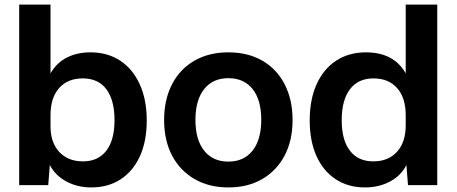

<svg xmlns="http://www.w3.org/2000/svg" viewBox="-20 -810 1998 840"><path d="M64 0V-790H201V-489Q228 -536 273 -558.5Q318 -581 376 -581Q451 -581 506 -544.5Q561 -508 591.5 -441Q622 -374 622 -283Q622 -193 592.5 -127.5Q563 -62 508.5 -26Q454 10 379 10Q319 10 270.5 -16Q222 -42 198 -88L191 0ZM201 -258Q201 -186 239.5 -145Q278 -104 343 -104Q409 -104 445 -150.5Q481 -197 481 -284Q481 -372 445.5 -419.5Q410 -467 342 -467Q276 -467 238.5 -424.5Q201 -382 201 -306Z M979 10Q894 10 830.5 -27Q767 -64 732.5 -130Q698 -196 698 -285Q698 -374 732.5 -441Q767 -508 830.5 -544.5Q894 -581 979 -581Q1065 -581 1128 -544.5Q1191 -508 1225.5 -441Q1260 -374 1260 -285Q1260 -196 1225.5 -130Q1191 -64 1128 -27Q1065 10 979 10ZM979 -103Q1047 -103 1085 -151Q1123 -199 1123 -286Q1123 -373 1085 -420.5Q1047 -468 979 -468Q911 -468 873 -420Q835 -372 835 -285Q835 -199 873 -151Q911 -103 979 -103Z M1335 -283Q1335 -374 1365 -441Q1395 -508 1450.5 -544.5Q1506 -581 1581 -581Q1703 -581 1755 -489V-790H1893V0H1765L1758 -88Q1735 -42 1686.5 -16Q1638 10 1577 10Q1503 10 1448.5 -26Q1394 -62 1364.5 -127.5Q1335 -193 1335 -283ZM1475 -284Q1475 -197 1511 -150.5Q1547 -104 1613 -104Q1679 -104 1717 -146Q1755 -188 1755 -262V-306Q1755 -382 1717.5 -424.5Q1680 -467 1614 -467Q1547 -467 1511 -419.5Q1475 -372 1475 -284Z"/></svg>

Font: BDO Grotesk DemiBold
Style: Regular
Weight: 600
Designer: Deni Anggara
Foundry: Lokal Container
Version: Version 2.000